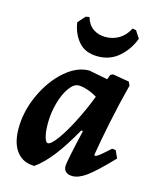

<svg xmlns="http://www.w3.org/2000/svg" viewBox="-108 -773 707 861"><g transform="rotate(15 245.5 -342.5)"><path d="M451 -153 468 -151 484 -116Q411 -40 375 -14Q339 12 310 12Q290 12 279.5 2.5Q269 -7 269 -24Q269 -44 304 -195L296 -196Q251 -116 212.5 -66.5Q174 -17 134 12Q81 12 51.5 -26Q22 -64 22 -132Q22 -212 57.5 -289.5Q93 -367 148.5 -416Q204 -465 262 -465L349 -448L357 -470L368 -476L445 -463L453 -446Q431 -362 411.5 -268Q392 -174 381 -106L384 -102Q391 -102 404 -112Q417 -122 451 -153ZM320 -359Q299 -372 275 -380Q251 -388 233 -388Q211 -388 190 -359Q169 -330 156 -283.5Q143 -237 143 -188Q143 -151 149.5 -126.5Q156 -102 166 -102Q180 -102 207 -138.5Q234 -175 264.5 -234.5Q295 -294 320 -359ZM400 -697 417 -694 439 -660Q419 -607 378.5 -571.5Q338 -536 281 -536Q223 -536 192 -571.5Q161 -607 153 -660L183 -694L200 -697Q210 -663 234 -646Q258 -629 292 -629Q326 -629 354.5 -646Q383 -663 400 -697Z"/></g></svg>

Font: Alegreya
Style: Bold Italic
Weight: 700
Italic angle: -7°
Designer: Juan Pablo del Peral
Foundry: Huerta Tipografica
Version: Version 2.007; ttfautohint (v1.6)